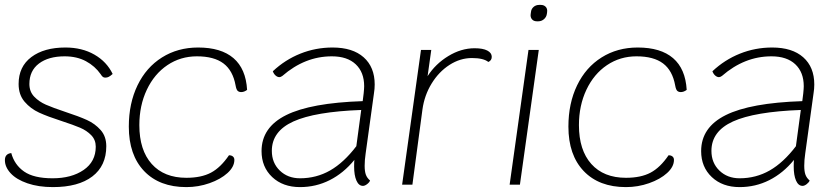

<svg xmlns="http://www.w3.org/2000/svg" viewBox="-24 -754 3429 784"><path d="M-4 -100Q-4 -126 22 -129Q35 -81 74.5 -53.5Q114 -26 191 -26Q268 -26 317.5 -60Q367 -94 367 -155Q367 -183 348.5 -202Q330 -221 303 -232.5Q276 -244 227 -260Q171 -278 136 -294Q101 -310 76.5 -338.5Q52 -367 52 -411Q52 -482 104 -521Q156 -560 243 -560Q311 -560 361.5 -531Q412 -502 436 -452Q427 -444 420.5 -440.5Q414 -437 406 -437Q400 -437 396 -440Q392 -443 387 -451Q364 -484 327 -504Q290 -524 240 -524Q174 -524 135 -494.5Q96 -465 96 -411Q96 -380 115.5 -359.5Q135 -339 163.5 -326.5Q192 -314 243 -297Q298 -279 331 -264Q364 -249 387 -223Q410 -197 410 -157Q410 -77 353 -33.5Q296 10 192 10Q133 10 88 -5.5Q43 -21 19.5 -46.5Q-4 -72 -4 -100Z M502 -237Q502 -332 537.5 -405.5Q573 -479 637.5 -519.5Q702 -560 785 -560Q879 -560 929.5 -516.5Q980 -473 985 -387Q973 -378 961 -378Q952 -378 946.5 -383Q941 -388 938 -405Q927 -466 888.5 -495Q850 -524 780 -524Q713 -524 659.5 -488Q606 -452 575.5 -387.5Q545 -323 545 -243Q545 -141 595.5 -84.5Q646 -28 737 -28Q798 -28 837.5 -49Q877 -70 911 -120Q921 -120 927 -115Q933 -110 933 -101Q933 -73 905 -47.5Q877 -22 831.5 -6Q786 10 737 10Q627 10 564.5 -55.5Q502 -121 502 -237Z M1469 -127Q1465 -100 1465 -77Q1465 -54 1470 -40.5Q1475 -27 1487 -17Q1485 -10 1475.5 -2.5Q1466 5 1458 5Q1441 5 1431.5 -16.5Q1422 -38 1422 -74Q1422 -92 1423 -101Q1379 -47 1322.5 -18.5Q1266 10 1201 10Q1131 10 1087.5 -31Q1044 -72 1044 -137Q1044 -234 1144.5 -284Q1245 -334 1457 -341L1461 -373Q1463 -393 1463 -402Q1463 -459 1428.5 -491.5Q1394 -524 1331 -524Q1221 -524 1129 -444Q1122 -439 1117 -439Q1109 -439 1101.5 -445.5Q1094 -452 1090 -463Q1140 -510 1202.5 -535Q1265 -560 1334 -560Q1416 -560 1461 -520Q1506 -480 1506 -409Q1506 -391 1503 -373ZM1431 -157 1451 -305Q1262 -298 1174 -258Q1086 -218 1086 -138Q1086 -89 1118.5 -57.5Q1151 -26 1201 -26Q1268 -26 1324 -58Q1380 -90 1431 -157Z M1984 -522Q1984 -507 1970 -501Q1950 -517 1903 -517Q1855 -517 1811.5 -489Q1768 -461 1738.5 -413Q1709 -365 1701 -307L1660 0H1618L1695 -550H1737L1722 -443Q1754 -493 1806.5 -525Q1859 -557 1914 -557Q1948 -557 1966 -547.5Q1984 -538 1984 -522Z M2134 -550H2176L2099 0H2057ZM2143 -697 2144 -704Q2145 -717 2154.5 -725.5Q2164 -734 2178 -734H2184Q2197 -734 2204.5 -726Q2212 -718 2210 -704L2209 -697Q2207 -684 2197 -675.5Q2187 -667 2174 -667H2168Q2155 -667 2148 -675.5Q2141 -684 2143 -697Z M2297 -237Q2297 -332 2332.5 -405.5Q2368 -479 2432.5 -519.5Q2497 -560 2580 -560Q2674 -560 2724.5 -516.5Q2775 -473 2780 -387Q2768 -378 2756 -378Q2747 -378 2741.5 -383Q2736 -388 2733 -405Q2722 -466 2683.5 -495Q2645 -524 2575 -524Q2508 -524 2454.5 -488Q2401 -452 2370.5 -387.5Q2340 -323 2340 -243Q2340 -141 2390.5 -84.5Q2441 -28 2532 -28Q2593 -28 2632.5 -49Q2672 -70 2706 -120Q2716 -120 2722 -115Q2728 -110 2728 -101Q2728 -73 2700 -47.5Q2672 -22 2626.5 -6Q2581 10 2532 10Q2422 10 2359.5 -55.5Q2297 -121 2297 -237Z M3264 -127Q3260 -100 3260 -77Q3260 -54 3265 -40.5Q3270 -27 3282 -17Q3280 -10 3270.5 -2.5Q3261 5 3253 5Q3236 5 3226.5 -16.5Q3217 -38 3217 -74Q3217 -92 3218 -101Q3174 -47 3117.5 -18.5Q3061 10 2996 10Q2926 10 2882.5 -31Q2839 -72 2839 -137Q2839 -234 2939.5 -284Q3040 -334 3252 -341L3256 -373Q3258 -393 3258 -402Q3258 -459 3223.5 -491.5Q3189 -524 3126 -524Q3016 -524 2924 -444Q2917 -439 2912 -439Q2904 -439 2896.5 -445.5Q2889 -452 2885 -463Q2935 -510 2997.5 -535Q3060 -560 3129 -560Q3211 -560 3256 -520Q3301 -480 3301 -409Q3301 -391 3298 -373ZM3226 -157 3246 -305Q3057 -298 2969 -258Q2881 -218 2881 -138Q2881 -89 2913.5 -57.5Q2946 -26 2996 -26Q3063 -26 3119 -58Q3175 -90 3226 -157Z"/></svg>

Font: Krub ExtraLight
Style: Italic
Weight: 275
Italic angle: -8°
Designer: Ekaluck Peanpanawate
Foundry: Cadson Demak Co.,Ltd.
Version: Version 1.000; ttfautohint (v1.6)